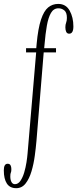

<svg xmlns="http://www.w3.org/2000/svg" viewBox="-90 -776 415 1006"><path d="M-5 210Q-38 210 -54 185.8Q-70 161.5 -70 116.5Q-70 82 -50 82Q-39 82 -34.8 90Q-30.5 98 -30.5 110Q-30.5 123.5 -33.2 128.5Q-36 133.5 -36 148.5Q-36 166.5 -29.8 177.8Q-23.5 189 -12 189Q5 189 17 171.5Q29 154 36.8 127.8Q44.5 101.5 48.8 74.2Q53 47 54.5 27.5L99.5 -501.5H46.5V-523.5H100L102 -546Q109.5 -627.5 124.8 -673.2Q140 -719 162.5 -737.2Q185 -755.5 215 -755.5Q255.5 -755.5 275 -720.2Q294.5 -685 294.5 -637.5Q294.5 -599.5 272.5 -599.5Q261.5 -599.5 257 -609Q252.5 -618.5 252.5 -633Q252.5 -647 256.5 -657.2Q260.5 -667.5 260.5 -682.5Q260.5 -711 246.8 -721.8Q233 -732.5 216.5 -732.5Q191 -732.5 177 -708.2Q163 -684 155.5 -641.5Q148 -599 143.5 -544.5L141.5 -523.5H203.5V-501.5H139L101 -37.5Q98 -2 92.2 40.5Q86.5 83 75 121.8Q63.5 160.5 44.2 185.2Q25 210 -5 210Z"/></svg>

Font: Imbue 50pt ExtraLight
Style: Regular
Weight: 200
Designer: Tyler Finck
Foundry: Etcetera Type Company
Version: Version 1.102; ttfautohint (v1.8.3)